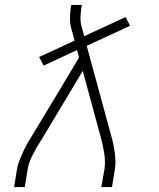

<svg xmlns="http://www.w3.org/2000/svg" viewBox="-20 -755 640 775"><path d="M37 0 49 -74Q52 -91 59 -108.5Q66 -126 74 -143.5Q82 -161 91.5 -177.5Q101 -194 111 -210L216 -384L299 -523L291 -553L156 -490L138 -525L281 -591L268 -639Q262 -660 262.5 -682.5Q263 -705 266 -728L268 -735H311L309 -728Q306 -708 305 -688Q304 -668 309 -649L320 -609L487 -686L505 -651L330 -570L428 -210Q433 -194 436.5 -177.5Q440 -161 442.5 -143.5Q445 -126 446 -108.5Q447 -91 444 -74L432 0H389L402 -74Q404 -90 403.5 -106Q403 -122 400.5 -138Q398 -154 394.5 -169.5Q391 -185 387 -200L314 -469L147 -190Q146 -188 144.5 -186.5Q143 -185 142 -183V-182Q133 -169 126 -156Q119 -143 112 -129.5Q105 -116 99.5 -102Q94 -88 92 -74L80 0Z"/></svg>

Font: Iosevka Curly Slab XLtEx
Style: Italic
Weight: 200
Width: 7
Italic angle: -9°
Monospace: yes
Designer: Belleve Invis
Foundry: Belleve Invis
Version: Version 11.1.0; ttfautohint (v1.8.3)